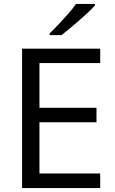

<svg xmlns="http://www.w3.org/2000/svg" viewBox="-20 -963 590 983"><path d="M493 0H93V-714H493V-640H182V-411H474V-337H182V-75H493ZM466 -935Q452 -919 430.5 -899Q409 -879 385.5 -858.5Q362 -838 338.5 -818.5Q315 -799 295 -783H234V-792Q255 -812 280.5 -839Q306 -866 330.5 -894Q355 -922 369 -943H466Z"/></svg>

Font: Noto Sans Hebrew Thin
Style: Regular
Weight: 400
Version: Version 3.001